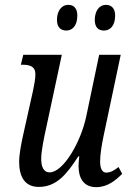

<svg xmlns="http://www.w3.org/2000/svg" viewBox="-20 -762 535 792"><path d="M409 -636C431 -636 455 -652 455 -698C455 -728 439 -742 417 -742C389 -742 371 -716 371 -680C371 -650 385 -636 409 -636ZM254 -636C275 -636 299 -652 299 -698C299 -728 284 -742 262 -742C233 -742 215 -716 215 -680C215 -650 230 -636 254 -636ZM377 10C425 10 459 -20 484 -45L469 -73C450 -58 435 -50 418 -50C402 -50 393 -66 393 -96C393 -126 400 -166 407 -200L478 -536H389L336 -283C313 -173 240 -51 185 -51C158 -51 150 -77 150 -107C150 -140 162 -196 171 -237L235 -536H76L66 -495H74C110 -495 126 -483 126 -456C126 -436 121 -411 116 -387L77 -212C69 -176 59 -129 59 -94C59 -38 79 9 140 9C212 9 254 -41 303 -117H307C305 -98 304 -86 304 -77C304 -30 323 10 377 10Z"/></svg>

Font: Noto Serif ExtraCondensed
Style: Italic
Weight: 400
Width: 2
Italic angle: -12°
Designer: Monotype Design Team
Foundry: Monotype Imaging Inc.
Version: Version 2.014